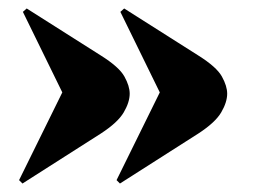

<svg xmlns="http://www.w3.org/2000/svg" viewBox="-20 -491 596 453"><path d="M33 -58 25 -66 127 -273 34 -463 43 -471 218 -360Q261 -333 273.5 -310.5Q286 -288 286 -270Q286 -250 272 -226Q258 -202 218 -176ZM263 -58 255 -66 357 -273 264 -463 273 -471 448 -360Q491 -333 503.5 -310.5Q516 -288 516 -270Q516 -250 502 -226Q488 -202 448 -176Z"/></svg>

Font: Display Black
Style: Regular
Weight: 900
Designer: Latin by Veronika Burian and Jose Scaglione. Greek by Irene Vlachou. Cyrillic by Vera Evstafieva.
Foundry: TypeTogether
Version: Version 3.002